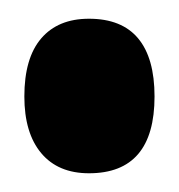

<svg xmlns="http://www.w3.org/2000/svg" viewBox="-20 -444 191 205"><path d="M75 -259Q42 -259 24 -280.5Q6 -302 6 -341Q6 -382 24 -403Q42 -424 75 -424Q110 -424 127.5 -403Q145 -382 145 -341Q145 -259 75 -259Z"/></svg>

Font: Bricolage Grotesque 24pt Condensed
Style: Bold
Weight: 700
Width: 3
Designer: Mathieu Triay
Foundry: Atelier Triay
Version: Version 1.001;gftools[0.9.33.dev8+g029e19f]